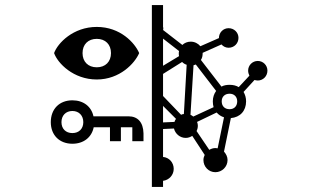

<svg xmlns="http://www.w3.org/2000/svg" viewBox="-20 -769 1240 756"><path d="M265 -332C291 -332 308 -314 308 -288C308 -262 291 -245 265 -245C239 -245 222 -262 222 -288C222 -314 239 -332 265 -332ZM622 -352 673 -301C670 -297 668 -293 667 -289L622 -287ZM754 -253C757 -259 759 -266 759 -274C759 -279 758 -284 756 -289L833 -326C841 -317 850 -311 862 -307L837 -185C834 -185 831 -186 828 -186C819 -186 811 -183 804 -179ZM305 -560C305 -594 327 -616 361 -616C395 -616 417 -594 417 -560C417 -526 395 -504 361 -504C327 -504 305 -526 305 -560ZM684 -558C684 -555 684 -551 685 -548L622 -510V-617L685 -568C684 -565 684 -561 684 -558ZM622 -478 697 -525C702 -520 708 -516 715 -514L704 -320C700 -320 697 -319 693 -317L622 -391ZM818 -370C818 -362 819 -354 821 -347L741 -310C738 -313 734 -315 730 -317L742 -512C745 -513 748 -514 751 -515L831 -411C823 -400 818 -386 818 -370ZM853 -370C853 -388 865 -400 884 -400C902 -400 914 -388 914 -370C914 -351 902 -339 884 -339C865 -339 853 -351 853 -370ZM265 -374C214 -374 180 -340 180 -288C180 -237 214 -203 265 -203C309 -203 341 -228 349 -268H413V-213H456V-268H501V-213H545V-244C544 -288 522 -311 486 -311H348C340 -349 309 -374 265 -374ZM193 -560C207 -520 269 -456 361 -456C452 -456 511 -520 528 -560C511 -600 454 -663 361 -663C268 -663 207 -599 193 -560ZM622 -57C646 -60 664 -80 664 -104C664 -129 646 -149 622 -151V-261L665 -263C670 -242 689 -226 711 -226C721 -226 729 -229 737 -234L786 -159C783 -153 781 -146 781 -139C781 -112 802 -91 828 -91C854 -91 876 -112 876 -139C876 -152 870 -163 862 -172L889 -304C925 -307 949 -332 949 -370C949 -384 945 -397 939 -407L982 -454C986 -453 991 -452 995 -452C1016 -452 1033 -469 1033 -491C1033 -512 1016 -529 995 -529C974 -529 957 -512 957 -491C957 -484 959 -477 962 -471L920 -426C910 -432 898 -435 884 -435C872 -435 861 -433 852 -428L771 -533C776 -540 778 -549 778 -561L852 -594C859 -586 869 -581 880 -581C902 -581 919 -598 919 -620C919 -641 902 -658 880 -658C859 -658 842 -641 842 -619L769 -587C760 -598 746 -605 731 -605C718 -605 706 -600 698 -592L622 -651C623 -653 623 -655 623 -657C623 -659 623 -661 622 -663V-749H578V-33H622Z"/></svg>

Font: CryptoKit_GRILLE 1.4
Style: Regular
Weight: 400
Monospace: yes
Designer: Oceane Juvin
Foundry: http://www.head-geneve.ch
Version: Version 1.004